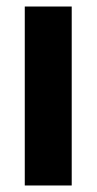

<svg xmlns="http://www.w3.org/2000/svg" viewBox="-20 -569 297 589"><path d="M200 0V-549H56V0Z"/></svg>

Font: Noto Sans Kannada ExtraCondensed ExtraBold
Style: Regular
Weight: 800
Width: 2
Designer: Jelle Bosma - Monotype Design Team
Foundry: Monotype Imaging Inc.
Version: Version 2.005